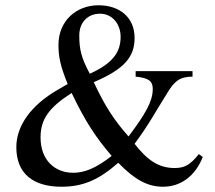

<svg xmlns="http://www.w3.org/2000/svg" viewBox="-20 -696 818 729"><path d="M735 -111C703 -71 682 -58 643 -58C582 -58 538 -89 491 -150C546 -224 571 -273 617 -346C642 -386 661 -405 711 -405V-426H495V-405C545 -400 560 -388 560 -358C560 -312 533 -264 468 -178C412 -241 377 -296 336 -384C453 -434 491 -480 491 -552C491 -631 433 -676 354 -676C269 -676 202 -616 202 -526C202 -481 209 -445 237 -377L199 -355C97 -296 42 -218 42 -137C42 -37 106 13 213 13C294 13 354 -12 429 -78C492 -13 541 13 599 13C666 13 721 -27 750 -100ZM438 -556C438 -497 407 -455 321 -416C288 -477 281 -510 281 -561C281 -611 313 -644 360 -644C406 -644 438 -605 438 -556ZM404 -104C344 -57 301 -40 258 -40C187 -40 134 -89 134 -174C134 -243 165 -287 252 -343C306 -230 346 -172 404 -104Z"/></svg>

Font: STIX Math
Style: Regular
Weight: 400
Designer: MicroPress Inc., with final additions and corrections provided by Coen Hoffman, Elsevier (retired)
Version: Version 1.1.0